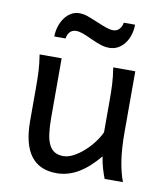

<svg xmlns="http://www.w3.org/2000/svg" viewBox="-82 -778 742 859"><g transform="rotate(10 289.5 -348.5)"><path d="M449.2 0Q445.8 -8.3 441.9 -19.5Q438 -30.8 434.3 -43.5Q430.7 -56.2 427.5 -70.1Q424.3 -84 422.4 -97.7Q377.9 -43.5 330.8 -15.6Q283.7 12.2 231.9 12.2Q75.7 12.2 75.7 -197.8V-341.8Q75.7 -365.2 75.4 -384.3Q75.2 -403.3 74.2 -421.1Q73.2 -439 71.3 -457.5Q69.3 -476.1 65.9 -498H166V-227.1Q166 -185.5 170.2 -155.5Q174.3 -125.5 184.1 -106.2Q193.8 -86.9 209.7 -77.6Q225.6 -68.4 249 -68.4Q270.5 -68.4 294.9 -81.3Q319.3 -94.2 341.6 -114.3Q363.8 -134.3 382.1 -158.4Q400.4 -182.6 410.2 -205.1V-341.8Q410.2 -365.7 409.9 -385Q409.7 -404.3 408.7 -421.9Q407.7 -439.5 405.8 -457.5Q403.8 -475.6 400.4 -498H500.5V-219.7Q500.5 -148.4 508.5 -95Q516.6 -41.5 532.2 0ZM116.7 -588.4Q116.7 -610.8 123.3 -632.6Q129.9 -654.3 141.8 -671.6Q153.8 -689 171.1 -699.7Q188.5 -710.4 210.4 -710.4Q220.7 -710.4 230.5 -708.5Q240.2 -706.5 250.2 -702.9Q260.3 -699.2 271.2 -694.6Q282.2 -689.9 294.9 -685.1Q308.1 -679.7 318.6 -675.3Q329.1 -670.9 338.1 -668Q347.2 -665 355 -663.3Q362.8 -661.6 370.6 -661.6Q387.7 -661.6 398.7 -673.8Q409.7 -686 412.1 -703.1H463.4Q463.4 -679.7 456.8 -657.7Q450.2 -635.7 437.7 -618.7Q425.3 -601.6 407.2 -591.3Q389.2 -581.1 366.7 -581.1Q347.2 -581.1 327.4 -587.6Q307.6 -594.2 285.2 -604.5Q256.8 -617.7 240 -623.8Q223.1 -629.9 209.5 -629.9Q191.4 -629.9 180.7 -618.2Q169.9 -606.4 168 -588.4Z"/></g></svg>

Font: Andika Phon
Style: Regular
Weight: 400
Designer: Victor Gaultney, Annie Olsen, Julie Remington, Don Collingsworth, Eric Hays, Becca Hirsbrunner
Foundry: SIL International
Version: Version 5.000